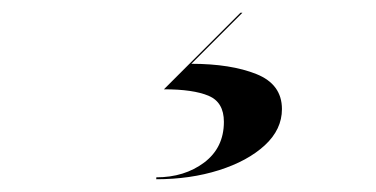

<svg xmlns="http://www.w3.org/2000/svg" viewBox="-20 -61 590 301"><path d="M237 79 357 -41H360L280 39Q341.9 39.1 381.9 55.1Q422 71.1 422 110Q422 142 395.1 166.8Q368.1 191.6 323.3 205.8Q278.5 220 225 220V217Q269.2 217 300.1 193.8Q331 170.5 331 130Q331 99.2 306.9 89.1Q282.8 79 237 79Z"/></svg>

Font: Bodoni* 72 Medium
Style: Italic
Weight: 500
Italic angle: -13°
Version: Version 1.002; ttfautohint (v0.97) -l 8 -r 50 -G 200 -x 14 -